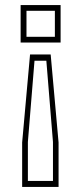

<svg xmlns="http://www.w3.org/2000/svg" viewBox="-20 -720 319 754"><path d="M98 -506H179L210 -160.5V14H67V-160.5ZM115.5 -481.5 89.5 -162.5V-9.5H188V-162.5L162 -481.5ZM61 -700H218V-553H61ZM84 -677.5V-575.5H195.5V-677.5Z"/></svg>

Font: Tourney Thin ExtraLight
Style: Regular
Weight: 250
Version: Version 1.015